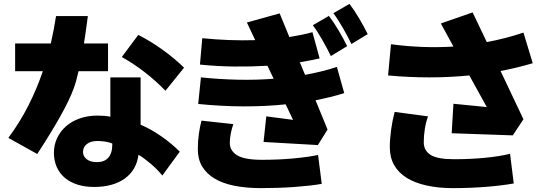

<svg xmlns="http://www.w3.org/2000/svg" viewBox="-20 -878 2860 990"><path d="M360 -422Q339 -364 292 -280Q245 -196 172 -84L23 -167Q83 -248 126.5 -334Q170 -420 201 -511H58V-654H242Q258 -724 269 -795H433Q428 -757 423 -721.5Q418 -686 413 -654H537V-511H385Q373 -457 360 -422ZM833 -410Q784 -461 726.5 -505.5Q669 -550 608 -584L693 -698Q753 -668 815.5 -623.5Q878 -579 929 -529ZM705 -479V-235Q759 -212 812 -175Q865 -138 907 -96L817 27Q791 -5 757.5 -33.5Q724 -62 694 -80Q684 -1 623.5 42.5Q563 86 465 86Q418 86 380 74Q342 62 315 39.5Q288 17 273 -16Q258 -49 258 -90Q258 -131 274.5 -166Q291 -201 320.5 -227Q350 -253 391.5 -267.5Q433 -282 483 -282Q501 -282 519 -280.5Q537 -279 549 -276V-479ZM559 -138Q543 -145 521.5 -148Q500 -151 483 -151Q447 -151 427.5 -135Q408 -119 408 -95Q408 -72 427 -57Q446 -42 480 -42Q518 -42 538.5 -65Q559 -88 559 -133Z M1782 -858Q1806 -827 1832 -783Q1858 -739 1876 -702L1792 -651Q1783 -670 1771.5 -691.5Q1760 -713 1748 -734Q1736 -755 1723.5 -774.5Q1711 -794 1699 -810ZM1453 -340Q1347 -329 1233 -329.5Q1119 -330 1002 -342L1016 -479Q1114 -469 1207.5 -467Q1301 -465 1391 -472L1359 -539Q1274 -534 1186.5 -535Q1099 -536 1011 -545L1023 -681Q1094 -674 1162 -671.5Q1230 -669 1296 -671L1253 -762L1422 -809L1472 -687Q1502 -692 1532 -698Q1562 -704 1591 -712L1628 -577Q1604 -571 1578.5 -566.5Q1553 -562 1526 -557L1553 -492Q1596 -500 1637 -510Q1678 -520 1717 -533L1755 -398Q1721 -387 1684 -378Q1647 -369 1607 -361L1669 -210L1619 -130L1339 -146L1353 -278L1491 -260ZM1676 -796Q1700 -765 1726 -721Q1752 -677 1770 -640L1686 -589Q1677 -608 1665.5 -629.5Q1654 -651 1642 -672Q1630 -693 1617.5 -712.5Q1605 -732 1593 -748ZM1183 -238Q1175 -215 1170 -189.5Q1165 -164 1165 -141Q1165 -101 1202.5 -77.5Q1240 -54 1331 -54Q1416 -54 1492 -61Q1568 -68 1620 -79L1639 70Q1612 75 1576 79Q1540 83 1499 86Q1458 89 1413.5 90.5Q1369 92 1325 92Q1250 92 1189.5 80Q1129 68 1087 43Q1045 18 1022.5 -19.5Q1000 -57 1000 -108Q1000 -150 1005.5 -188.5Q1011 -227 1019 -256Z M2727 -552Q2686 -540 2645 -530Q2604 -520 2561 -512L2679 -263L2624 -180L2309 -191L2318 -343L2490 -326L2400 -489Q2196 -469 1981 -489L1996 -650Q2159 -628 2318 -638L2253 -757L2417 -814L2490 -661Q2538 -670 2585 -682Q2632 -694 2679 -710ZM2187 -278Q2176 -248 2170.5 -213Q2165 -178 2165 -144Q2165 -102 2200 -79.5Q2235 -57 2321 -57Q2406 -57 2482 -64.5Q2558 -72 2610 -85L2629 68Q2567 79 2485.5 85.5Q2404 92 2315 92Q2240 92 2179.5 78.5Q2119 65 2077 39Q2035 13 2012.5 -26.5Q1990 -66 1990 -118Q1990 -160 1996.5 -208Q2003 -256 2015 -301Z"/></svg>

Font: OA Gothic ExtraBold
Style: Regular
Weight: 800
Designer: Choi Chi-young, Lee Jaesang, Lee Juhyun, Han Dohee
Foundry: DDUNGSANG CORP.
Version: Version 1.000;Build 20210203